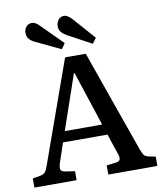

<svg xmlns="http://www.w3.org/2000/svg" viewBox="-99 -1018 934 1098"><g transform="rotate(-10 368.0 -469.0)"><path d="M11 0V-53L56 -61Q75 -65 84 -75Q93 -85 103 -115L313 -703H433L641 -113Q651 -87 658 -77Q665 -67 686 -62L725 -54V0H440V-53L494 -60Q514 -62 518.5 -73.5Q523 -85 514 -110L475 -226H217L179 -114Q172 -93 174 -78.5Q176 -64 202 -60L256 -52V0ZM238 -288H455L351 -605H347ZM483 -752 346 -826Q325 -838 313.5 -851.5Q302 -865 302 -886Q302 -905 314 -921.5Q326 -938 348 -938Q358 -938 368 -932Q378 -926 391 -913L506 -783ZM303 -752 158 -821Q137 -831 125.5 -845Q114 -859 114 -880Q114 -900 126.5 -915Q139 -930 160 -930Q170 -930 180 -924.5Q190 -919 203 -906L325 -784Z"/></g></svg>

Font: Literata 18pt Medium
Style: Regular
Weight: 500
Designer: Latin by Veronika Burian and Jose Scaglione. Greek by Irene Vlachou. Cyrillic by Vera Evstafieva.
Foundry: TypeTogether
Version: Version 3.103;gftools[0.9.29]